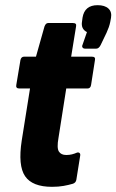

<svg xmlns="http://www.w3.org/2000/svg" viewBox="-20 -716 450 742"><path d="M181 6Q105 6 77 -35Q49 -76 64 -173L96 -374H55Q40 -374 43 -388L59 -484Q62 -497 73 -497H119L152 -614Q157 -627 166 -627H262Q277 -627 274 -614L255 -497H335Q350 -497 347 -484L332 -388Q330 -374 318 -374H236L206 -183Q199 -144 207.5 -130.5Q216 -117 236 -117Q248 -117 258 -119.5Q268 -122 277 -126Q283 -128 287 -125Q291 -122 290 -115L275 -21Q273 -10 262 -6Q245 -1 225.5 2.5Q206 6 181 6ZM309 -528Q302 -528 299 -532.5Q296 -537 299 -543L316 -592Q292 -604 297 -633L299 -648Q307 -696 357 -696Q385 -696 399 -683Q413 -670 409 -647L406 -631Q404 -621 400.5 -611Q397 -601 392 -590L369 -542Q362 -528 352 -528Z"/></svg>

Font: Sofia Sans Extra Condensed Black
Style: Italic
Weight: 900
Italic angle: -9°
Version: Version 4.100